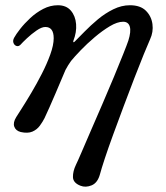

<svg xmlns="http://www.w3.org/2000/svg" viewBox="-20 -498 633 733"><path d="M287 211Q259 200 258.5 178Q258 156 270 131Q276 119 291 84Q306 49 327 0.5Q348 -48 371 -101Q394 -154 414.5 -203.5Q435 -253 450 -290.5Q465 -328 470 -343Q481 -378 475.5 -396.5Q470 -415 450 -415Q428 -415 399.5 -398Q371 -381 341.5 -356Q312 -331 288 -306Q264 -281 251 -265Q246 -258 240 -248.5Q234 -239 230 -231Q225 -219 214.5 -194.5Q204 -170 192 -141.5Q180 -113 168.5 -87.5Q157 -62 150 -47Q143 -33 132 -18Q121 -3 103.5 4.5Q86 12 59 6Q40 1 34.5 -14.5Q29 -30 42 -51Q47 -59 63 -84Q79 -109 99.5 -143.5Q120 -178 139.5 -216Q159 -254 172 -290Q185 -326 185 -352Q185 -395 153 -395Q139 -395 119.5 -381.5Q100 -368 83 -352Q66 -336 58 -327Q51 -320 43 -322.5Q35 -325 31.5 -334Q28 -343 34 -354Q41 -367 57 -387.5Q73 -408 95.5 -429Q118 -450 145 -464Q172 -478 201 -478Q233 -478 250.5 -457.5Q268 -437 270.5 -406Q273 -375 260 -342Q259 -338 260.5 -337Q262 -336 265 -339Q280 -354 303 -377.5Q326 -401 353.5 -424Q381 -447 412.5 -462.5Q444 -478 476 -478Q516 -478 537 -457Q558 -436 562 -406Q566 -376 553 -348Q545 -330 529 -291Q513 -252 493 -200Q473 -148 452 -92Q431 -36 412 16Q393 68 380 107.5Q367 147 362 166Q353 200 330 209.5Q307 219 287 211Z"/></svg>

Font: TsukuhouMincho
Style: Regular
Weight: 400
Designer: Iose
Foundry: Typographish
Version: Version 1.001; ttfautohint (v1.8.3)